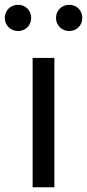

<svg xmlns="http://www.w3.org/2000/svg" viewBox="-45 -787 366 807"><path d="M92.1 0H183.5V-543.4H92.1ZM31 -656.5C62.7 -656.5 86.1 -681.1 86.1 -711.7C86.1 -742.6 62.7 -766.8 31 -766.8C-1.1 -766.8 -24.8 -742.6 -24.8 -711.7C-24.8 -681.1 -1.1 -656.5 31 -656.5ZM245.9 -656.5C277.8 -656.5 301 -681.1 301 -711.7C301 -742.6 277.8 -766.8 245.9 -766.8C214.2 -766.8 190.4 -742.6 190.4 -711.7C190.4 -681.1 214.2 -656.5 245.9 -656.5Z"/></svg>

Font: Source Han Sans JP VF
Style: Regular
Weight: 250
Designer: Ryoko NISHIZUKA 西塚涼子 (kana, bopomofo & ideographs); Paul D. Hunt (Latin, Greek & Cyrillic); Sandoll Communications 산돌커뮤니
Foundry: Adobe
Version: Version 2.004;hotconv 1.0.118;makeotfexe 2.5.65603